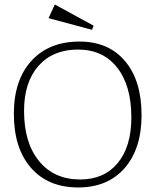

<svg xmlns="http://www.w3.org/2000/svg" viewBox="-20 -805 686 845"><path d="M324.2 20Q191.9 20 116.5 -66.2Q41 -152.3 41 -304.2Q41 -452.6 118.4 -537.4Q195.8 -622.1 330.1 -622.1Q457.5 -622.1 530.3 -536.1Q603 -450.2 603 -298.8Q603 -150.4 528.6 -65.2Q454.1 20 324.2 20ZM85.9 -316.9Q85.9 -176.3 152.1 -95.7Q218.3 -15.1 333 -15.1Q438.5 -15.1 498.3 -87.6Q558.1 -160.2 558.1 -288.1Q558.1 -428.2 495.6 -507.6Q433.1 -586.9 323.2 -586.9Q212.9 -586.9 149.4 -515.1Q85.9 -443.4 85.9 -316.9ZM193.8 -725.1 221.2 -785.2 392.1 -691.9 384.8 -673.8Z"/></svg>

Font: Halibut Thin
Style: Regular
Weight: 250
Designer: Matteo Maggi
Foundry: Collletttivo
Version: Version 3.080 | FøM Fix